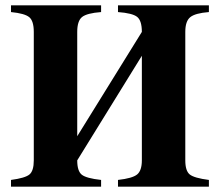

<svg xmlns="http://www.w3.org/2000/svg" viewBox="-20 -696 818 716"><path d="M509 -488 268 -98Q268 -58 285 -44.5Q302 -31 357 -25V0H21V-25Q74 -32 90 -45.5Q106 -59 106 -98V-577Q106 -618 89 -632Q72 -646 21 -651V-676H357V-651Q304 -647 286 -632.5Q268 -618 268 -577V-188L509 -577Q509 -619 491.5 -633Q474 -647 420 -651V-676H759V-651Q708 -647 689.5 -632Q671 -617 671 -577V-98Q671 -59 687.5 -45.5Q704 -32 759 -25V0H420V-25Q474 -31 491.5 -45.5Q509 -60 509 -98Z"/></svg>

Font: STIX
Style: Bold
Weight: 700
Designer: MicroPress Inc., with final additions and corrections provided by Coen Hoffman, Elsevier (retired)
Version: Version 1.1.1